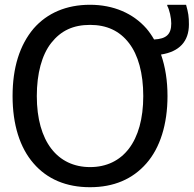

<svg xmlns="http://www.w3.org/2000/svg" viewBox="-20 -762 804 797"><path d="M648.4 -535.6C724.6 -547.4 764.2 -590.3 764.2 -660.6C764.2 -693.8 761.7 -708.5 752.4 -742.2H674.3V-737.8C678.7 -730 682.6 -718.8 686 -704.1C689.5 -689 690.9 -675.8 690.9 -664.6C690.9 -619.6 670.4 -600.6 619.6 -598.1C609.9 -615.2 599.1 -630.4 587.9 -643.6C532.7 -706.5 451.2 -742.2 353.5 -742.2C255.9 -742.2 175.8 -708 119.6 -643.6C61.5 -574.7 32.2 -481 32.2 -363.3C32.2 -244.6 62.5 -148.9 119.1 -84C175.8 -18.1 255.4 15.1 353.5 15.1C452.1 15.1 530.3 -18.1 587.9 -84C644.5 -148.4 675.3 -246.1 675.3 -363.3C675.3 -426.3 666.5 -483.9 648.4 -535.6ZM574.7 -363.3C574.7 -174.3 489.3 -68.4 354 -68.4C219.2 -68.4 132.8 -174.3 132.8 -363.3C132.8 -457 153.8 -534.2 192.4 -583.5C232.9 -634.8 283.7 -658.7 354 -658.7C422.9 -658.7 476.6 -633.8 515.1 -583.5C553.7 -534.2 574.7 -457.5 574.7 -363.3Z"/></svg>

Font: SG Kara
Style: Regular
Weight: 400
Designer: Damoon Khanjanzadeh
Version: Version 1.000